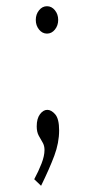

<svg xmlns="http://www.w3.org/2000/svg" viewBox="-20 -429 290 617"><path d="M131 -321Q116 -321 105.5 -334Q95 -347 95 -365Q95 -383 105.5 -396Q116 -409 131 -409Q146 -409 156.5 -396Q167 -383 167 -365Q167 -347 156.5 -334Q146 -321 131 -321ZM112 168 90 147Q104 121 113.5 96.5Q123 72 123 53Q123 39 117 29Q111 19 104.5 7Q98 -5 98 -23Q98 -48 108.5 -62Q119 -76 132 -76Q145 -76 157.5 -61.5Q170 -47 170 -10Q170 30 154.5 71.5Q139 113 112 168Z"/></svg>

Font: Inconsolata UltraCondensed
Style: Regular
Weight: 400
Width: 1
Monospace: yes
Designer: Raph Levien, Cyreal, Brenton Simpson
Foundry: Raph Levien, Cyreal, Google
Version: Version 3.001; ttfautohint (v1.8.2.53-6de2)